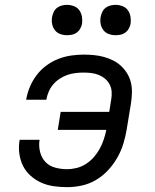

<svg xmlns="http://www.w3.org/2000/svg" viewBox="-20 -763 640 791"><path d="M256 8Q228 8 200.5 4Q173 0 149 -11Q125 -22 105.5 -39.5Q86 -57 74.5 -80.5Q63 -104 59.5 -131.5Q56 -159 61 -187H143Q139 -162 145 -137.5Q151 -113 167 -96Q183 -79 207 -72.5Q231 -66 256 -66Q276 -66 296 -71Q316 -76 334 -87.5Q352 -99 366.5 -115.5Q381 -132 391 -150.5Q401 -169 407.5 -188.5Q414 -208 418 -228H218L230 -302H430L438 -352Q441 -368 440 -384.5Q439 -401 432 -414.5Q425 -428 413.5 -438Q402 -448 387.5 -454Q373 -460 357 -462Q341 -464 324 -464Q308 -464 291 -462Q274 -460 258 -454.5Q242 -449 226.5 -439Q211 -429 199.5 -415.5Q188 -402 181 -386Q174 -370 171 -353Q171 -353 171 -352.5Q171 -352 171 -352H88Q88 -353 88 -353.5Q88 -354 88 -354Q93 -381 103.5 -406Q114 -431 131 -453.5Q148 -476 171 -493Q194 -510 219.5 -520Q245 -530 271.5 -534Q298 -538 324 -538Q346 -538 367 -536Q388 -534 408 -528.5Q428 -523 446 -514Q464 -505 478.5 -491.5Q493 -478 503.5 -461Q514 -444 519 -424Q524 -404 523.5 -382.5Q523 -361 520 -340L502 -230Q497 -200 488 -170.5Q479 -141 463 -113Q447 -85 424.5 -61Q402 -37 374.5 -21Q347 -5 316.5 1.5Q286 8 256 8ZM456 -618Q441 -618 427.5 -623Q414 -628 405.5 -639.5Q397 -651 394.5 -665.5Q392 -680 395 -695Q397 -705 402 -715Q407 -725 416 -731.5Q425 -738 435.5 -740.5Q446 -743 456 -743Q471 -743 485 -737.5Q499 -732 507 -720.5Q515 -709 517.5 -694.5Q520 -680 518 -665Q516 -655 510.5 -645Q505 -635 496 -628.5Q487 -622 476.5 -620Q466 -618 456 -618ZM256 -618Q241 -618 227.5 -623Q214 -628 205.5 -639.5Q197 -651 194.5 -665.5Q192 -680 195 -695Q197 -705 202 -715Q207 -725 216 -731.5Q225 -738 235.5 -740.5Q246 -743 256 -743Q271 -743 285 -737.5Q299 -732 307 -720.5Q315 -709 317.5 -694.5Q320 -680 318 -665Q316 -655 310.5 -645Q305 -635 296 -628.5Q287 -622 276.5 -620Q266 -618 256 -618Z"/></svg>

Font: Iosevka Curly Extended
Style: Italic
Weight: 400
Width: 7
Italic angle: -9°
Monospace: yes
Designer: Belleve Invis
Foundry: Belleve Invis
Version: Version 11.1.0; ttfautohint (v1.8.3)